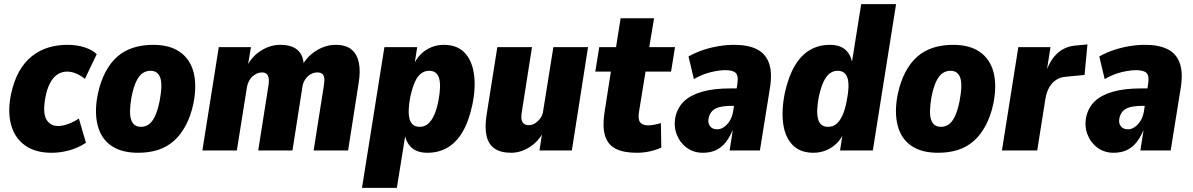

<svg xmlns="http://www.w3.org/2000/svg" viewBox="-20 -725 5746 925"><path d="M228 11Q150 11 100.5 -24.5Q51 -60 33.5 -123.5Q16 -187 33 -271Q47 -336 72.5 -381Q98 -426 134 -454.5Q170 -483 213 -496Q256 -509 304 -509Q352 -509 389 -496.5Q426 -484 446 -464L389 -345Q371 -360 348.5 -370Q326 -380 303 -380Q287 -380 271.5 -374Q256 -368 242 -354Q228 -340 217 -316.5Q206 -293 199 -257Q185 -183 203 -150.5Q221 -118 260 -118Q283 -118 310.5 -128.5Q338 -139 360 -154L394 -37Q373 -23 346.5 -12Q320 -1 289.5 5Q259 11 228 11Z M645 11Q565 11 516 -23Q467 -57 450.5 -121Q434 -185 451 -271Q464 -332 488 -377.5Q512 -423 545 -452Q578 -481 621.5 -495Q665 -509 718 -509Q798 -509 847 -474.5Q896 -440 912.5 -377Q929 -314 912 -227Q899 -166 875 -121Q851 -76 818 -46.5Q785 -17 742 -3Q699 11 645 11ZM659 -114Q680 -114 696.5 -125.5Q713 -137 726 -163.5Q739 -190 749 -238Q764 -318 752 -351Q740 -384 705 -384Q685 -384 668 -373Q651 -362 637.5 -335Q624 -308 614 -260Q600 -181 612 -147.5Q624 -114 659 -114Z M955 0 1034 -498H1189L1174 -408H1171Q1195 -455 1239 -482Q1283 -509 1330 -509Q1385 -509 1413 -484.5Q1441 -460 1443 -415L1438 -412Q1460 -454 1504.5 -481.5Q1549 -509 1597 -509Q1647 -509 1674 -486Q1701 -463 1709 -422.5Q1717 -382 1708 -326L1657 0H1491L1540 -311Q1544 -336 1542 -350Q1540 -364 1531.5 -370Q1523 -376 1509 -376Q1491 -376 1476 -367Q1461 -358 1450.5 -342.5Q1440 -327 1437 -307L1389 0H1224L1273 -311Q1277 -336 1274 -350Q1271 -364 1263 -370Q1255 -376 1242 -376Q1229 -376 1217 -370.5Q1205 -365 1195.5 -356Q1186 -347 1179.5 -334.5Q1173 -322 1170 -307L1121 0Z M1724 180 1832 -498H1990L1975 -403H1968Q1983 -439 2005.5 -462Q2028 -485 2057 -497Q2086 -509 2118 -509Q2181 -509 2217 -472.5Q2253 -436 2263 -371Q2273 -306 2256 -222Q2239 -141 2208.5 -89.5Q2178 -38 2135.5 -13.5Q2093 11 2039 11Q1988 11 1960.5 -16Q1933 -43 1929 -87L1935 -88L1892 180ZM2002 -114Q2024 -114 2040.5 -127Q2057 -140 2070 -167Q2083 -194 2092 -238Q2106 -312 2095.5 -348Q2085 -384 2047 -384Q2027 -384 2009.5 -371.5Q1992 -359 1979.5 -331.5Q1967 -304 1957 -260Q1943 -187 1953.5 -150.5Q1964 -114 2002 -114Z M2443 11Q2392 11 2362.5 -9.5Q2333 -30 2324 -71Q2315 -112 2324 -170L2376 -498H2543L2494 -186Q2490 -162 2493 -148Q2496 -134 2505.5 -128Q2515 -122 2527 -122Q2544 -122 2558.5 -131.5Q2573 -141 2584 -156.5Q2595 -172 2597 -192L2646 -498H2813L2735 0H2579L2593 -91H2599Q2574 -43 2531 -16Q2488 11 2443 11Z M3047 11Q2984 11 2946 -8.5Q2908 -28 2895 -71Q2882 -114 2892 -181L2923 -380H2848L2867 -498H2948L2970 -637H3131L3108 -498H3232L3213 -380H3090L3058 -183Q3053 -149 3064.5 -135Q3076 -121 3103 -121Q3116 -121 3133.5 -124.5Q3151 -128 3164 -132L3166 -14Q3140 -2 3109.5 4.5Q3079 11 3047 11Z M3366 11Q3322 11 3289 -13Q3256 -37 3240.5 -76.5Q3225 -116 3234 -162Q3245 -209 3277 -238.5Q3309 -268 3364 -283.5Q3419 -299 3498 -299H3548L3535 -215H3506Q3472 -215 3448.5 -209.5Q3425 -204 3412 -191Q3399 -178 3394 -156Q3389 -134 3400 -118Q3411 -102 3436 -102Q3451 -102 3466.5 -112Q3482 -122 3494.5 -141Q3507 -160 3512 -188L3533 -325Q3538 -360 3524.5 -373.5Q3511 -387 3474 -387Q3445 -387 3405 -377.5Q3365 -368 3323 -344L3297 -453Q3333 -473 3370 -485Q3407 -497 3444.5 -503Q3482 -509 3518 -509Q3583 -509 3625 -488.5Q3667 -468 3684 -423Q3701 -378 3690 -305L3641 0H3495L3510 -96H3509Q3495 -63 3475.5 -38.5Q3456 -14 3429 -1.5Q3402 11 3366 11Z M3899 11Q3836 11 3799.5 -25.5Q3763 -62 3753.5 -127Q3744 -192 3761 -277Q3779 -358 3809.5 -409Q3840 -460 3882.5 -484.5Q3925 -509 3978 -509Q4029 -509 4056 -482.5Q4083 -456 4087 -411H4082L4129 -705H4297L4185 0H4027L4042 -95H4049Q4037 -61 4013.5 -37Q3990 -13 3960.5 -1Q3931 11 3899 11ZM3969 -114Q3992 -114 4008.5 -127Q4025 -140 4038 -167.5Q4051 -195 4059 -238Q4074 -311 4063.5 -347.5Q4053 -384 4015 -384Q3994 -384 3977 -371Q3960 -358 3947.5 -331Q3935 -304 3925 -260Q3911 -187 3921.5 -150.5Q3932 -114 3969 -114Z M4499 11Q4419 11 4370 -23Q4321 -57 4304.5 -121Q4288 -185 4305 -271Q4318 -332 4342 -377.5Q4366 -423 4399 -452Q4432 -481 4475.5 -495Q4519 -509 4572 -509Q4652 -509 4701 -474.5Q4750 -440 4766.5 -377Q4783 -314 4766 -227Q4753 -166 4729 -121Q4705 -76 4672 -46.5Q4639 -17 4596 -3Q4553 11 4499 11ZM4513 -114Q4534 -114 4550.5 -125.5Q4567 -137 4580 -163.5Q4593 -190 4603 -238Q4618 -318 4606 -351Q4594 -384 4559 -384Q4539 -384 4522 -373Q4505 -362 4491.5 -335Q4478 -308 4468 -260Q4454 -181 4466 -147.5Q4478 -114 4513 -114Z M4807 0 4886 -498H5041L5022 -378H5019Q5039 -436 5075 -469Q5111 -502 5166 -506L5219 -511L5205 -364L5113 -355Q5089 -353 5069.5 -341Q5050 -329 5036 -306Q5022 -283 5016 -246L4977 0Z M5345 11Q5301 11 5268 -13Q5235 -37 5219.5 -76.5Q5204 -116 5213 -162Q5224 -209 5256 -238.5Q5288 -268 5343 -283.5Q5398 -299 5477 -299H5527L5514 -215H5485Q5451 -215 5427.5 -209.5Q5404 -204 5391 -191Q5378 -178 5373 -156Q5368 -134 5379 -118Q5390 -102 5415 -102Q5430 -102 5445.5 -112Q5461 -122 5473.5 -141Q5486 -160 5491 -188L5512 -325Q5517 -360 5503.5 -373.5Q5490 -387 5453 -387Q5424 -387 5384 -377.5Q5344 -368 5302 -344L5276 -453Q5312 -473 5349 -485Q5386 -497 5423.5 -503Q5461 -509 5497 -509Q5562 -509 5604 -488.5Q5646 -468 5663 -423Q5680 -378 5669 -305L5620 0H5474L5489 -96H5488Q5474 -63 5454.5 -38.5Q5435 -14 5408 -1.5Q5381 11 5345 11Z"/></svg>

Font: Nunito Sans 10pt Condensed Black
Style: Italic
Weight: 900
Width: 3
Italic angle: -9°
Designer: Vernon Adams
Foundry: Vernon Adams
Version: Version 3.101;gftools[0.9.27]